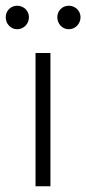

<svg xmlns="http://www.w3.org/2000/svg" viewBox="-49 -650 301 670"><path d="M75 0H127V-465H75ZM-29 -590C-29 -567 -12 -548 11 -548C34 -548 52 -567 52 -590C52 -612 34 -630 11 -630C-12 -630 -29 -612 -29 -590ZM151 -590C151 -567 168 -548 191 -548C214 -548 232 -567 232 -590C232 -612 214 -630 191 -630C168 -630 151 -612 151 -590Z"/></svg>

Font: MV Cash ExtraLight
Style: Regular
Weight: 200
Designer: Rodrigo Fuenzalida
Foundry: fragTYPE
Version: Version 1.100;Glyphs 3.1.2 (3151)